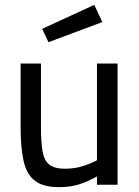

<svg xmlns="http://www.w3.org/2000/svg" viewBox="-20 -762 574 792"><path d="M223 10Q159 10 124.5 -16Q90 -42 77.5 -97.5Q65 -153 65 -239V-500H149V-240Q149 -176 155.5 -138Q162 -100 183.5 -83Q205 -66 247 -66Q289 -66 324 -77.5Q359 -89 380 -101V-500H465V0H380V-34Q348 -16 311 -3Q274 10 223 10ZM180 -588 154 -643 369 -742 402 -671Z"/></svg>

Font: Cairo Play Medium
Style: Regular
Weight: 500
Version: Version 3.119